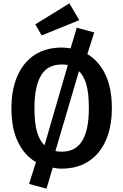

<svg xmlns="http://www.w3.org/2000/svg" viewBox="-20 -989 734 1143"><path d="M509 -346Q509 -434 494 -486.5Q479 -539 450 -565L310 -90Q325 -86 347 -86Q385 -86 415 -100Q445 -114 466 -145.5Q487 -177 498 -226Q509 -275 509 -346ZM185 -345Q185 -256 200.5 -203.5Q216 -151 245 -124L384 -602Q369 -605 347 -605Q309 -605 279 -591Q249 -577 228 -545.5Q207 -514 196 -464.5Q185 -415 185 -345ZM646 -346Q646 -260 625 -193Q604 -126 565 -79.5Q526 -33 471 -9Q416 15 347 15Q319 15 294 9L257 134L153 106L194 -24Q125 -64 86.5 -144.5Q48 -225 48 -345Q48 -431 69 -498Q90 -565 129 -611.5Q168 -658 223 -682Q278 -706 347 -706Q361 -706 374 -704.5Q387 -703 400 -701L437 -824L541 -796L500 -667Q569 -626 607.5 -545Q646 -464 646 -346ZM190 -844 393 -969 452 -869 228 -778Z"/></svg>

Font: Qnwhxotralxmqkhsjrfbfhwcoqn
Style: Regular
Weight: 500
Designer: Carrois Corporate & Edenspiekermann
Foundry: Carrois Corporate GbR & Edenspiekermann AG
Version: Version 2.001